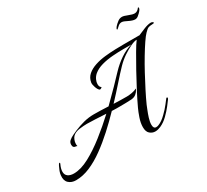

<svg xmlns="http://www.w3.org/2000/svg" viewBox="-142 -917 1257 1165"><g transform="rotate(-30 486.5 -335.0)"><path d="M87 25Q56 25 36.5 7Q17 -11 21 -47Q22 -60 27.5 -74.5Q33 -89 40 -103Q46 -117 52 -117Q57 -117 53 -109Q40 -82 40 -61Q40 -39 55.5 -28Q71 -17 96 -17Q145 -17 204 -48.5Q263 -80 326 -129.5Q389 -179 447 -233Q408 -235 374 -237Q340 -239 314 -239Q292 -239 261 -235Q230 -231 213 -214Q206 -207 200.5 -193.5Q195 -180 195 -166Q195 -162 195.5 -158.5Q196 -155 197 -151Q193 -153 182.5 -154.5Q172 -156 169 -167Q168 -170 168 -177Q168 -193 180 -203.5Q192 -214 209 -222Q226 -230 240 -236Q273 -250 308 -259Q343 -268 379 -268Q420 -268 481 -265Q528 -311 568 -352Q608 -393 633 -420Q668 -457 707.5 -483.5Q747 -510 788 -521H733Q698 -521 657 -518Q616 -515 580 -505Q544 -495 520 -475Q505 -462 497.5 -445.5Q490 -429 490 -415Q490 -396 501 -389Q502 -389 502 -388.5Q502 -388 502 -388Q502 -385 495 -381.5Q488 -378 485 -380Q475 -387 467.5 -408.5Q460 -430 462 -443Q467 -474 489.5 -493.5Q512 -513 545.5 -524Q579 -535 616.5 -539Q654 -543 688.5 -544Q723 -545 747 -545H856Q858 -545 857 -544Q882 -555 909.5 -566Q937 -577 957 -577Q962 -577 967.5 -574Q973 -571 973 -568Q973 -563 953 -563Q943 -563 932.5 -559.5Q922 -556 905 -538Q891 -524 870 -493Q849 -462 824 -420.5Q799 -379 774 -332.5Q749 -286 726 -241Q703 -196 686 -158Q684 -152 675 -130.5Q666 -109 658 -83.5Q650 -58 650 -38Q650 -11 669 -11Q678 -11 687 -15Q700 -20 714 -30Q728 -40 741 -53Q767 -78 785 -101.5Q803 -125 807 -130Q810 -135 814 -135Q818 -135 818 -130Q818 -127 815 -122Q808 -112 789 -87.5Q770 -63 744.5 -38Q719 -13 690 0Q681 4 671 6.5Q661 9 651 9Q631 9 614.5 -5Q598 -19 598 -51Q598 -80 609.5 -113.5Q621 -147 631 -168Q651 -211 678.5 -264Q706 -317 735.5 -370Q765 -423 790 -466Q815 -509 831 -530Q815 -530 788 -517.5Q761 -505 730.5 -484.5Q700 -464 674 -437Q643 -405 602.5 -359Q562 -313 515 -263Q538 -262 561 -261.5Q584 -261 607 -261Q623 -261 642.5 -264.5Q662 -268 679 -276Q679 -276 673.5 -265.5Q668 -255 655.5 -244.5Q643 -234 622 -232Q603 -231 584 -230.5Q565 -230 546 -230Q530 -230 514.5 -230Q499 -230 484 -231Q438 -183 388 -137.5Q338 -92 287 -55Q236 -18 185.5 3.5Q135 25 87 25ZM885 -641Q869 -641 843 -654Q817 -668 804 -668Q789 -668 776 -655Q763 -642 759 -642Q758 -643 758 -644Q758 -658 793 -685Q806 -695 823 -695Q835 -695 862 -684Q886 -674 901 -674Q920 -674 935 -695Q940 -695 940 -691Q940 -676 907 -649Q897 -641 885 -641Z"/></g></svg>

Font: Italianno
Style: Regular
Weight: 400
Designer: Robert E. Leuschke
Foundry: Robert E. Leuschke
Version: Version 1.100; ttfautohint (v1.8.3)